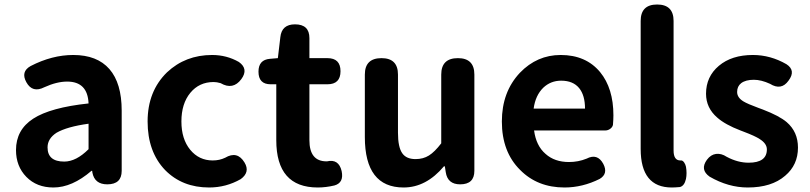

<svg xmlns="http://www.w3.org/2000/svg" viewBox="-20 -818 3594 852"><path d="M217 14Q143 14 97 -33Q51 -80 51 -152Q51 -242 127.5 -291.5Q204 -341 373 -359Q369 -456 278 -456Q232 -456 177 -431Q124 -404 97 -453Q71 -500 116 -525Q211 -574 305 -574Q411 -574 465.5 -511.5Q520 -449 520 -327V-163V-60Q520 0 456 0Q400 0 390 -52L389 -60H386Q300 14 217 14ZM265 -101Q318 -101 373 -156V-269Q278 -256 231 -229Q191 -203 191 -164Q191 -101 265 -101Z M908 14Q789 14 713 -63Q635 -144 635 -279Q635 -413 721 -497Q803 -574 921 -574Q986 -574 1040 -543Q1084 -512 1051 -467Q1014 -417 959 -449Q942 -454 928 -454Q864 -454 824.5 -406Q785 -358 785 -279Q785 -201 824 -153.5Q863 -106 924 -106Q954 -106 979 -118Q1033 -150 1065 -97Q1091 -54 1048 -23Q983 14 908 14Z M1390 14Q1206 14 1206 -196V-444H1181Q1127 -444 1127 -500Q1127 -553 1178 -557L1213 -560L1224 -653Q1230 -710 1289 -710Q1353 -710 1353 -649V-560H1433Q1491 -560 1491 -502Q1491 -444 1433 -444H1353V-320V-196Q1353 -102 1429 -102Q1430 -102 1431 -102Q1483 -114 1496 -59Q1507 -7 1464 5Q1426 14 1390 14Z M1771 14Q1599 14 1599 -210V-487Q1599 -560 1673 -560Q1746 -560 1746 -487V-229Q1746 -165 1765 -138Q1783 -112 1824 -112Q1858 -112 1883.5 -128Q1909 -144 1938 -182V-487Q1938 -560 2012 -560Q2085 -560 2085 -487V-280V-60Q2085 0 2022 0Q1966 0 1958 -54L1954 -80H1950Q1871 14 1771 14Z M2485 14Q2365 14 2288 -64Q2207 -144 2207 -279Q2207 -410 2287 -495Q2363 -574 2468 -574Q2580 -574 2643 -498Q2702 -426 2702 -306Q2702 -288 2700 -264Q2698 -254 2688 -246.5Q2678 -239 2665 -239H2522H2350Q2359 -171 2401 -135Q2441 -99 2505 -99Q2546 -99 2583 -114Q2631 -139 2657 -91Q2680 -47 2641 -24Q2565 14 2485 14ZM2348 -336H2462H2576Q2576 -395 2550 -427Q2523 -460 2470 -460Q2424 -460 2391 -429Q2356 -395 2348 -336Z M2961 14Q2823 14 2823 -157V-725Q2823 -798 2896 -798Q2969 -798 2969 -725V-474V-150Q2969 -106 2999 -106Q3000 -106 3001 -106Q3009 -107 3016 -97Q3022 -88 3024 -78Q3029 -49 3024 -24Q3017 7 2997 12Q2975 14 2961 14Z M3298 14Q3212 14 3129 -34Q3085 -65 3117 -109Q3134 -132 3157.5 -135Q3181 -138 3205 -122Q3254 -96 3302 -96Q3383 -96 3383 -155Q3383 -181 3351 -201Q3332 -214 3279 -234Q3270 -237 3266 -239Q3198 -265 3163 -296Q3113 -339 3113 -402Q3113 -478 3170 -526Q3227 -574 3321 -574Q3399 -574 3470 -533Q3513 -505 3479 -460Q3447 -415 3397 -446Q3358 -464 3325 -464Q3289 -464 3269 -449Q3251 -435 3251 -410Q3251 -385 3279 -368Q3297 -357 3346 -339Q3359 -334 3365 -332Q3438 -304 3471 -276Q3521 -233 3521 -163Q3521 -86 3464 -38Q3404 14 3298 14Z"/></svg>

Font: GenSenRounded TW B
Style: Regular
Weight: 700
Version: Version 1.501;PS 1;hotconv 16.6.51;makeotf.lib2.5.65220